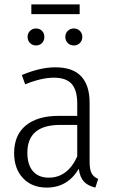

<svg xmlns="http://www.w3.org/2000/svg" viewBox="-20 -839 519 870"><path d="M425 -28 412 11Q378 3 360 -16.5Q342 -36 337 -74Q286 11 192 11Q124 11 84 -32Q44 -75 44 -145Q44 -227 97 -270.5Q150 -314 246 -314H330V-370Q330 -430 305 -458.5Q280 -487 224 -487Q168 -487 94 -457L79 -499Q162 -534 231 -534Q310 -534 348 -493Q386 -452 386 -374V-107Q386 -71 395 -54Q404 -37 425 -28ZM330 -130V-273H253Q104 -273 104 -147Q104 -92 129.5 -63Q155 -34 201 -34Q286 -34 330 -130ZM181 -672Q181 -655 170.5 -644Q160 -633 143 -633Q127 -633 116 -644Q105 -655 105 -672Q105 -688 116 -699Q127 -710 143 -710Q160 -710 170.5 -699Q181 -688 181 -672ZM353 -672Q353 -655 342 -644Q331 -633 315 -633Q298 -633 287 -644Q276 -655 276 -672Q276 -688 287 -699Q298 -710 315 -710Q331 -710 342 -699Q353 -688 353 -672ZM122 -775V-819H341V-775Z"/></svg>

Font: Fira Sans Condensed Light
Style: Regular
Weight: 300
Width: 3
Designer: bBox Type GmbH & Carrois Corporate GbR & Edenspiekermann AG
Foundry: bBox Type GmbH & Carrois Corporate GbR & Edenspiekermann AG
Version: Version 4.301